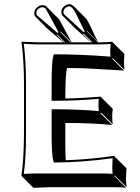

<svg xmlns="http://www.w3.org/2000/svg" viewBox="-20 -850 680 930"><path d="M160.2 -814.9Q172.9 -824.2 183.1 -825.2Q199.2 -824.7 206.1 -817.9Q208.5 -814.9 210 -813L266.6 -756.3L327.1 -645H419.4L340.3 -716.3L284.2 -772.9Q277.8 -781.2 276.9 -792Q277.8 -809.1 292 -820.8Q306.2 -829.6 314.9 -830.1Q327.6 -829.1 337.9 -819.3L394.5 -762.7Q406.2 -751 433.1 -690.4Q445.8 -662.6 455.6 -646.5L398.9 -703.1Q399.9 -701.2 399.9 -699.2L454.1 -645H463.9Q500 -645 523.9 -647.9L525.9 -645L582.5 -588.4Q580.6 -560.1 580.6 -553.2Q580.6 -529.3 582.5 -512.2L525.9 -568.8L523.9 -564.9L580.6 -508.3Q580.6 -508.3 401.4 -518.6Q349.1 -520.5 304.7 -520.5Q296.9 -492.7 296.4 -388.7V-372.6Q369.6 -374 466.8 -381.8L470.2 -378.9L526.4 -322.3Q523.4 -308.6 523.4 -285.6Q523.4 -261.7 526.4 -247.6L470.2 -304.2L466.8 -300.8L523.4 -244.6Q424.8 -254.4 296.4 -254.4V-143.6Q296.4 -108.4 298.3 -73.7Q417 -78.1 534.2 -95.2L536.1 -90.8L592.8 -34.7Q590.8 -19 590.3 20.5Q590.3 29.8 592.8 56.6L536.1 0L534.2 2.9L590.3 59.6Q565.9 56.6 530.8 56.6H226.6L141.6 59.6L85 2.9L84 0Q95.7 -81.5 96.2 -200.2V-444.8Q96.2 -559.6 84 -645L85.9 -647.9Q87.4 -647.9 169.9 -645H287.1L210.4 -710.4L153.8 -767.1Q151.9 -768.6 151.4 -769Q146 -775.9 146 -787.1Q147 -804.2 160.2 -814.9ZM426.8 -645 387.2 -685.1Q382.8 -685.5 378.9 -687L420.9 -645ZM326.2 -645 272 -699.2Q272.9 -697.3 272.9 -693.8L321.8 -645ZM294.9 -645 258.8 -681.2Q253.9 -681.6 252 -683.1L290 -645ZM230 -200.2V-320.8H240.2Q359.4 -320.8 458.5 -312Q457 -327.1 457 -341.8Q457 -356.4 458.5 -371.1Q349.1 -361.8 240.2 -361.8H230V-444.8Q230 -550.3 238.3 -579.6L240.7 -586.9H248Q370.1 -586.9 515.1 -575.7Q513.7 -595.7 514.2 -609.9Q514.2 -618.7 515.6 -637.2Q491.7 -635.3 463.9 -634.8H169.9Q141.6 -634.8 95.2 -637.7Q106 -553.2 106 -444.8V-200.2Q106 -87.4 95.2 -7.8Q141.6 -10.3 169.9 -9.8H474.1Q502.4 -9.8 525.4 -7.8Q523.9 -26.9 523.9 -36.1Q523.9 -57.1 525.4 -83.5Q370.6 -63 248 -63H240.7L238.3 -70.3Q230 -99.6 230 -200.2ZM297.9 -813Q287.6 -803.7 287.1 -792Q287.1 -783.7 290.5 -780.3H291L384.3 -695.3H384.8L386.2 -694.8Q387.7 -695.8 389.2 -696.3Q389.6 -697.8 390.1 -698.7Q383.8 -709.5 349.6 -780.8Q330.6 -818.8 314.9 -819.8Q307.6 -819.3 297.9 -813ZM166 -807.1Q156.2 -798.8 155.8 -787.1Q156.2 -777.8 159.7 -775.4L257.8 -690.9H258.8Q259.8 -690.9 262.2 -692.4H262.7Q263.2 -692.9 262.7 -692.9L263.2 -694.8L201.7 -807.6Q194.8 -814.5 183.1 -814.9Q175.8 -814.5 166 -807.1Z"/></svg>

Font: Linux Biolinum Shadow O
Style: Bold
Weight: 700
Designer: Philipp H. Poll
Foundry: Philipp H. Poll
Version: Version 0.9.2